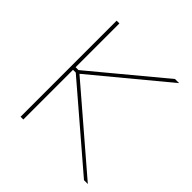

<svg xmlns="http://www.w3.org/2000/svg" viewBox="-185 -845 989 989"><g transform="rotate(45 309.5 -350.0)"><path d="M110 0H130V-362H150L572 0H600L168 -371L565 -700H535L151 -381H130V-700H110Z"/></g></svg>

Font: Fixel Text Thin
Style: Regular
Weight: 100
Width: 4
Designer: AlfaBravo + MacPaw
Foundry: Kyrylo Tkachov, Marchela Mozhyna, Serhii Makarenko, Maria Weinstein, Zakhar Kryvoshyya
Version: Version 1.211